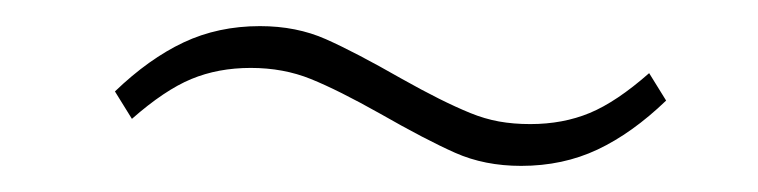

<svg xmlns="http://www.w3.org/2000/svg" viewBox="-20 -378 580 147"><path d="M379 -251Q351 -251 328.5 -261Q306 -271 271 -291Q239 -309 218 -317.5Q197 -326 172 -326Q147 -326 126.5 -317.5Q106 -309 81 -287L68 -308Q94 -333 120.5 -345.5Q147 -358 179 -358Q207 -358 229.5 -348Q252 -338 287 -318Q303 -309 316 -302.5Q329 -296 340 -291.5Q351 -287 362 -285Q373 -283 386 -283Q411 -283 431.5 -291.5Q452 -300 477 -322L490 -301Q464 -276 437.5 -263.5Q411 -251 379 -251Z"/></svg>

Font: IBM Plex Sans Condensed ExtraLight
Style: Italic
Weight: 200
Width: 3
Italic angle: -11°
Designer: Mike Abbink, Paul van der Laan, Pieter van Rosmalen
Foundry: Bold Monday
Version: Version 1.3